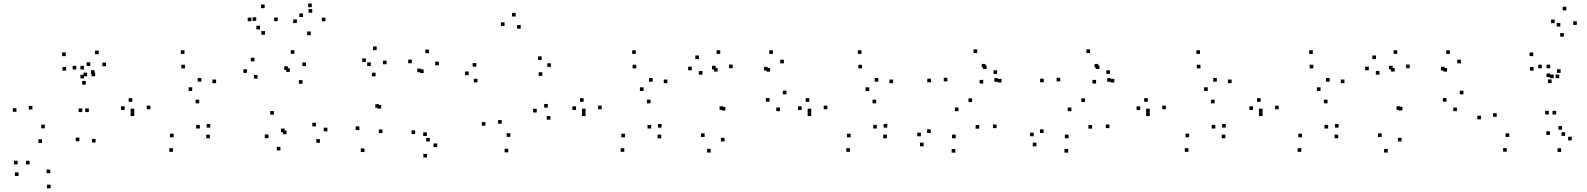

<svg xmlns="http://www.w3.org/2000/svg" viewBox="-20 -812 8720 1055"><path d="M505.3 -28.8V-48.8H485.3V-28.8ZM562.5 -448V-468H542.5V-448ZM522.2 -514V-534H502.2V-514ZM476 -449.7V-469.7H456V-449.7ZM416.2 -35.7V-55.7H396.2V-35.7ZM256.2 139.8V119.8H236.2V139.8ZM142.7 91.5V71.5H122.7V91.5ZM76.7 91.2V71.2H56.7V91.2ZM82 155.2V135.2H62V155.2ZM258.2 222.8V202.8H238.2V222.8ZM432 -196.2V-216.2H412V-196.2ZM468.3 -196.2V-216.2H448.3V-196.2ZM503 -393V-413H483V-393ZM458.8 -393V-413H438.8V-393ZM226.3 -107V-127H206.3V-107ZM158 -210V-230H138V-210ZM343.3 -423.8V-443.8H323.3V-423.8ZM441.8 -381.3V-401.3H421.8V-381.3ZM441.8 -430.3V-450.3H421.8V-430.3ZM399.2 -430.3V-450.3H379.2V-430.3ZM451.3 -347.2V-367.2H431.3V-347.2ZM499.7 -406V-426H479.7V-406ZM341.3 -503.7V-523.7H321.3V-503.7ZM70.3 -197.5V-217.5H50.3V-197.5ZM210.8 -26.8V-46.8H190.8V-26.8Z M1133.2 -52.3V-72.3H1113.2V-52.3ZM1135.2 -110.7V-130.7H1115.2V-110.7ZM1078 -105.8V-125.8H1058V-105.8ZM934 -57.5V-77.5H914V-57.5ZM806.3 -211.5V-231.5H786.3V-211.5ZM996.3 -436.2V-456.2H976.3V-436.2ZM1086.3 -363.3V-383.3H1066.3V-363.3ZM1036.2 -312.3V-332.3H1016.2V-312.3ZM707 -252.7V-272.7H687V-252.7ZM665 -207.7V-227.7H645V-207.7ZM717.8 -174.3V-194.3H697.8V-174.3ZM1074.5 -244.3V-264.3H1054.5V-244.3ZM1167.3 -355V-375H1147.3V-355ZM993.7 -515.7V-535.7H973.7V-515.7ZM717.8 -194.8V-214.8H697.8V-194.8ZM930.3 22.3V2.3H910.3V22.3Z M1738 -27.5V-47.5H1718V-27.5ZM1779 -90.3V-110.3H1759V-90.3ZM1716 -117.3V-137.3H1696V-117.3ZM1554.7 -74.7V-94.7H1534.7V-74.7ZM1544 -85.5V-105.5H1524V-85.5ZM1642.3 -351.7V-371.7H1622.3V-351.7ZM1661.5 -448.7V-468.7H1641.5V-448.7ZM1597.7 -516.2V-536.2H1577.7V-516.2ZM1378.3 -474.7V-494.7H1358.3V-474.7ZM1337.3 -411.5V-431.5H1317.3V-411.5ZM1395.2 -380V-400H1375.2V-380ZM1561.7 -427.7V-447.7H1541.7V-427.7ZM1572.5 -416.8V-436.8H1552.5V-416.8ZM1484.8 -182V-202H1464.8V-182ZM1455.2 -53.2V-73.2H1435.2V-53.2ZM1520.8 14.8V-5.2H1500.8V14.8ZM1687.7 -618.8V-638.8H1667.7V-618.8ZM1768.5 -695V-715H1748.5V-695ZM1693.2 -772.5V-792.5H1673.2V-772.5ZM1644.8 -718.3V-738.3H1624.8V-718.3ZM1695.5 -742V-762H1675.5V-742ZM1611.2 -685.3V-705.3H1591.2V-685.3ZM1506.3 -695.7V-715.7H1486.3V-695.7ZM1434.2 -767.2V-787.2H1414.2V-767.2ZM1361.3 -695.3V-715.3H1341.3V-695.3ZM1408.7 -650.7V-670.7H1388.7V-650.7ZM1387.8 -697.3V-717.3H1367.8V-697.3ZM1436.2 -621.2V-641.2H1416.2V-621.2Z M2382.3 -4V-24H2362.3V-4ZM2325.5 -64.8V-84.8H2305.5V-64.8ZM2341.8 -34.5V-54.5H2321.8V-34.5ZM2391.5 -453.3V-473.3H2371.5V-453.3ZM2337 -519.8V-539.8H2317V-519.8ZM2243 -464.5V-484.5H2223V-464.5ZM2074.2 -215.3V-235.3H2054.2V-215.3ZM2062.2 -219.5V-239.5H2042.2V-219.5ZM2104.2 -459V-479H2084.2V-459ZM2049.7 -536.7V-556.7H2029.7V-536.7ZM1990.5 -471.2V-491.2H1970.5V-471.2ZM2043.7 -392.5V-412.5H2023.7V-392.5ZM2017.5 -449.2V-469.2H1997.5V-449.2ZM1954.5 -97.5V-117.5H1934.5V-97.5ZM1982.5 23.5V3.5H1962.5V23.5ZM2081.5 -80.8V-100.8H2061.5V-80.8ZM2293 -415.2V-435.2H2273V-415.2ZM2307.7 -410.8V-430.8H2287.7V-410.8ZM2261.3 -75.7V-95.7H2241.3V-75.7ZM2326.2 53.7V33.7H2306.2V53.7Z M3004.5 -154.5V-174.5H2984.5V-154.5ZM2990.2 -220.8V-240.8H2970.2V-220.8ZM2929.3 -194V-214H2909.3V-194ZM2784.2 -60V-80H2764.2V-60ZM2736.8 -132.2V-152.2H2716.8V-132.2ZM2841.2 -654.3V-674.3H2821.2V-654.3ZM2813.5 -721.2V-741.2H2793.5V-721.2ZM2752.5 -669.3V-689.3H2732.5V-669.3ZM2647.2 -121.3V-141.3H2627.2V-121.3ZM2772.8 25.3V5.3H2752.8V25.3ZM2960 -395V-415H2940V-395ZM3007.2 -444.3V-464.3H2987.2V-444.3ZM2956.5 -482.2V-502.2H2936.5V-482.2ZM2597.3 -445.7V-465.7H2577.3V-445.7ZM2555.2 -399.3V-419.3H2535.2V-399.3ZM2603.5 -359.2V-379.2H2583.5V-359.2Z M3613.2 -52.3V-72.3H3593.2V-52.3ZM3615.2 -110.7V-130.7H3595.2V-110.7ZM3558 -105.8V-125.8H3538V-105.8ZM3414 -57.5V-77.5H3394V-57.5ZM3286.3 -211.5V-231.5H3266.3V-211.5ZM3476.3 -436.2V-456.2H3456.3V-436.2ZM3566.3 -363.3V-383.3H3546.3V-363.3ZM3516.2 -312.3V-332.3H3496.2V-312.3ZM3187 -252.7V-272.7H3167V-252.7ZM3145 -207.7V-227.7H3125V-207.7ZM3197.8 -174.3V-194.3H3177.8V-174.3ZM3554.5 -244.3V-264.3H3534.5V-244.3ZM3647.3 -355V-375H3627.3V-355ZM3473.7 -515.7V-535.7H3453.7V-515.7ZM3197.8 -194.8V-214.8H3177.8V-194.8ZM3410.3 22.3V2.3H3390.3V22.3Z M3961.2 -34.7V-54.7H3941.2V-34.7ZM4197.7 -424.8V-444.8H4177.7V-424.8ZM4211.3 -418.5V-438.5H4191.3V-418.5ZM4208.3 -253.3V-273.3H4188.3V-253.3ZM4265.5 -201.3V-221.3H4245.5V-201.3ZM4301.3 -293.8V-313.8H4281.3V-293.8ZM4287.2 -464V-484H4267.2V-464ZM4226.8 -515.7V-535.7H4206.8V-515.7ZM3965.8 -204.8V-224.8H3945.8V-204.8ZM3953.8 -208.2V-228.2H3933.8V-208.2ZM4006 -437.3V-457.3H3986V-437.3ZM3937.5 -515.8V-535.8H3917.5V-515.8ZM3820.7 -487.2V-507.2H3800.7V-487.2ZM3781.2 -425.8V-445.8H3761.2V-425.8ZM3840 -401.7V-421.7H3820V-401.7ZM3912.3 -430.5V-450.5H3892.3V-430.5ZM3923.5 -418.7V-438.7H3903.5V-418.7ZM3851.8 -59.5V-79.5H3831.8V-59.5ZM3885.2 26.2V6.2H3865.2V26.2Z M4853.2 -52.3V-72.3H4833.2V-52.3ZM4855.2 -110.7V-130.7H4835.2V-110.7ZM4798 -105.8V-125.8H4778V-105.8ZM4654 -57.5V-77.5H4634V-57.5ZM4526.3 -211.5V-231.5H4506.3V-211.5ZM4716.3 -436.2V-456.2H4696.3V-436.2ZM4806.3 -363.3V-383.3H4786.3V-363.3ZM4756.2 -312.3V-332.3H4736.2V-312.3ZM4427 -252.7V-272.7H4407V-252.7ZM4385 -207.7V-227.7H4365V-207.7ZM4437.8 -174.3V-194.3H4417.8V-174.3ZM4794.5 -244.3V-264.3H4774.5V-244.3ZM4887.3 -355V-375H4867.3V-355ZM4713.7 -515.7V-535.7H4693.7V-515.7ZM4437.8 -194.8V-214.8H4417.8V-194.8ZM4650.3 22.3V2.3H4630.3V22.3Z M5456 -108V-128H5436V-108ZM5321.5 -251.5V-271.5H5301.5V-251.5ZM5185.8 -364.7V-384.7H5165.8V-364.7ZM5394.5 -440.8V-460.8H5374.5V-440.8ZM5401.2 -432.7V-452.7H5381.2V-432.7ZM5382.7 -353V-373H5362.7V-353ZM5483.2 -358.7V-378.7H5463.2V-358.7ZM5459 -406V-426H5439V-406ZM5463.7 -362.7V-382.7H5443.7V-362.7ZM5349.5 -520.7V-540.7H5329.5V-520.7ZM5095.3 -359.7V-379.7H5075.3V-359.7ZM5247 -201.2V-221.2H5227V-201.2ZM5360.8 -105V-125H5340.8V-105ZM5231.3 -52.3V-72.3H5211.3V-52.3ZM5094.3 -81.3V-101.3H5074.3V-81.3ZM5040 -63.3V-83.3H5020V-63.3ZM5055 -8V-28H5035V-8ZM5229.2 26.7V6.7H5209.2V26.7Z M6076 -108V-128H6056V-108ZM5941.5 -251.5V-271.5H5921.5V-251.5ZM5805.8 -364.7V-384.7H5785.8V-364.7ZM6014.5 -440.8V-460.8H5994.5V-440.8ZM6021.2 -432.7V-452.7H6001.2V-432.7ZM6002.7 -353V-373H5982.7V-353ZM6103.2 -358.7V-378.7H6083.2V-358.7ZM6079 -406V-426H6059V-406ZM6083.7 -362.7V-382.7H6063.7V-362.7ZM5969.5 -520.7V-540.7H5949.5V-520.7ZM5715.3 -359.7V-379.7H5695.3V-359.7ZM5867 -201.2V-221.2H5847V-201.2ZM5980.8 -105V-125H5960.8V-105ZM5851.3 -52.3V-72.3H5831.3V-52.3ZM5714.3 -81.3V-101.3H5694.3V-81.3ZM5660 -63.3V-83.3H5640V-63.3ZM5675 -8V-28H5655V-8ZM5849.2 26.7V6.7H5829.2V26.7Z M6713.2 -52.3V-72.3H6693.2V-52.3ZM6715.2 -110.7V-130.7H6695.2V-110.7ZM6658 -105.8V-125.8H6638V-105.8ZM6514 -57.5V-77.5H6494V-57.5ZM6386.3 -211.5V-231.5H6366.3V-211.5ZM6576.3 -436.2V-456.2H6556.3V-436.2ZM6666.3 -363.3V-383.3H6646.3V-363.3ZM6616.2 -312.3V-332.3H6596.2V-312.3ZM6287 -252.7V-272.7H6267V-252.7ZM6245 -207.7V-227.7H6225V-207.7ZM6297.8 -174.3V-194.3H6277.8V-174.3ZM6654.5 -244.3V-264.3H6634.5V-244.3ZM6747.3 -355V-375H6727.3V-355ZM6573.7 -515.7V-535.7H6553.7V-515.7ZM6297.8 -194.8V-214.8H6277.8V-194.8ZM6510.3 22.3V2.3H6490.3V22.3Z M7333.2 -52.3V-72.3H7313.2V-52.3ZM7335.2 -110.7V-130.7H7315.2V-110.7ZM7278 -105.8V-125.8H7258V-105.8ZM7134 -57.5V-77.5H7114V-57.5ZM7006.3 -211.5V-231.5H6986.3V-211.5ZM7196.3 -436.2V-456.2H7176.3V-436.2ZM7286.3 -363.3V-383.3H7266.3V-363.3ZM7236.2 -312.3V-332.3H7216.2V-312.3ZM6907 -252.7V-272.7H6887V-252.7ZM6865 -207.7V-227.7H6845V-207.7ZM6917.8 -174.3V-194.3H6897.8V-174.3ZM7274.5 -244.3V-264.3H7254.5V-244.3ZM7367.3 -355V-375H7347.3V-355ZM7193.7 -515.7V-535.7H7173.7V-515.7ZM6917.8 -194.8V-214.8H6897.8V-194.8ZM7130.3 22.3V2.3H7110.3V22.3Z M7681.2 -34.7V-54.7H7661.2V-34.7ZM7917.7 -424.8V-444.8H7897.7V-424.8ZM7931.3 -418.5V-438.5H7911.3V-418.5ZM7928.3 -253.3V-273.3H7908.3V-253.3ZM7985.5 -201.3V-221.3H7965.5V-201.3ZM8021.3 -293.8V-313.8H8001.3V-293.8ZM8007.2 -464V-484H7987.2V-464ZM7946.8 -515.7V-535.7H7926.8V-515.7ZM7685.8 -204.8V-224.8H7665.8V-204.8ZM7673.8 -208.2V-228.2H7653.8V-208.2ZM7726 -437.3V-457.3H7706V-437.3ZM7657.5 -515.8V-535.8H7637.5V-515.8ZM7540.7 -487.2V-507.2H7520.7V-487.2ZM7501.2 -425.8V-445.8H7481.2V-425.8ZM7560 -401.7V-421.7H7540V-401.7ZM7632.3 -430.5V-450.5H7612.3V-430.5ZM7643.5 -418.7V-438.7H7623.5V-418.7ZM7571.8 -59.5V-79.5H7551.8V-59.5ZM7605.2 26.2V6.2H7585.2V26.2Z M8490.3 -182.8V-202.8H8470.3V-182.8ZM8530.7 -182.8V-202.8H8510.7V-182.8ZM8547.7 -382.3V-402.3H8527.7V-382.3ZM8517.3 -382.3V-402.3H8497.3V-382.3ZM8273 -59.2V-79.2H8253V-59.2ZM8204 -170V-190H8184V-170ZM8406.7 -423.8V-443.8H8386.7V-423.8ZM8497.8 -388V-408H8477.8V-388ZM8497.8 -436.7V-456.7H8477.8V-436.7ZM8452.2 -436.7V-456.7H8432.2V-436.7ZM8505.7 -355.5V-375.5H8485.7V-355.5ZM8555.3 -411.5V-431.5H8535.3V-411.5ZM8404.7 -503.7V-523.7H8384.7V-503.7ZM8117.5 -156.3V-176.3H8097.5V-156.3ZM8259.2 21.7V1.7H8239.2V21.7ZM8616.5 -40.5V-60.5H8596.5V-40.5ZM8563 -99.2V-119.2H8543V-99.2ZM8580 -65.5V-85.5H8560V-65.5ZM8644.3 -675.2V-695.2H8624.3V-675.2ZM8586.8 -755V-775H8566.8V-755ZM8522.7 -684.7V-704.7H8502.7V-684.7ZM8573 -610.5V-630.5H8553V-610.5ZM8553.7 -666.2V-686.2H8533.7V-666.2ZM8496.7 -70.7V-90.7H8476.7V-70.7ZM8558.3 22.7V2.7H8538.3V22.7Z"/></svg>

Font: Monaspace Radon Dots Var
Style: Regular
Weight: 400
Designer: Riley Cran and the Lettermatic Team
Version: Version 1.100 (Monaspace Radon Dots)